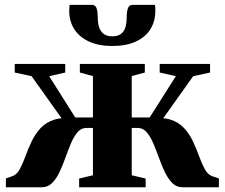

<svg xmlns="http://www.w3.org/2000/svg" viewBox="-20 -794 953 814"><path d="M5 0V-37.5L33.5 -47.5Q52 -54.5 64.2 -77.5Q76.5 -100.5 87.8 -131.5Q99 -162.5 114 -194.2Q129 -226 152.2 -251Q175.5 -276 211.8 -287.2Q248 -298.5 302 -287.5L279.5 -238.5L114 -471L42.5 -486.5V-523H256.5V-486.5L188.5 -471L299 -296H374V-471.5L318.5 -486.5V-523H594V-486.5L538.5 -471.5V-296H614.5L725.5 -471L657 -486.5V-523H870.5V-486.5L799 -471L633.5 -238.5L611 -287.5Q665.5 -298.5 701.5 -287.2Q737.5 -276 760.5 -251Q783.5 -226 798.2 -194.2Q813 -162.5 824.2 -131.5Q835.5 -100.5 848 -77.2Q860.5 -54 879.5 -47L908 -37.5V0H754Q728.5 0 710.5 -18Q692.5 -36 678.8 -64.8Q665 -93.5 653.5 -125.8Q642 -158 629.8 -186.5Q617.5 -215 602 -233.2Q586.5 -251.5 564.5 -251.5H538.5V-51L597.5 -37V0H315.5V-37L374 -51V-251.5H345.5Q324 -251.5 308.5 -233.2Q293 -215 281 -186.5Q269 -158 257.5 -125.8Q246 -93.5 232.5 -64.8Q219 -36 200.8 -18Q182.5 0 156.5 0ZM369 -773.5Q385.5 -773.5 390 -757.5Q394.5 -741.5 394.5 -719Q394.5 -695.5 400.5 -677.8Q406.5 -660 420 -650Q433.5 -640 456.5 -640Q479 -640 492.5 -650Q506 -660 511.5 -677.8Q517 -695.5 517 -719Q517 -741.5 521.8 -757.5Q526.5 -773.5 543 -773.5H637Q638 -768 638.2 -760.8Q638.5 -753.5 638.5 -748Q638.5 -704 617.8 -670.5Q597 -637 556.2 -618Q515.5 -599 456 -599Q398 -599 357 -618Q316 -637 294.8 -670.5Q273.5 -704 273.5 -748Q273.5 -754.5 274 -761Q274.5 -767.5 275 -773.5Z"/></svg>

Font: Merriweather 96pt Black
Style: Regular
Weight: 900
Version: Version 2.100